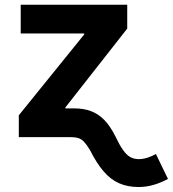

<svg xmlns="http://www.w3.org/2000/svg" viewBox="-20 -562 708 787"><path d="M57.1 0V-89.4L325.2 -420.9V-424.8H64.9V-542.5H501.5V-444.8L248 -121.6V0ZM547.9 204.6Q503.4 204.6 468.3 189.2Q433.1 173.8 404.3 140.1Q375.5 106.4 348.6 52.7Q335 30.3 324.2 19Q313.5 7.8 300.5 3.9Q287.6 0 267.1 0H213.4V-117.7H284.7Q322.8 -117.7 353 -106.4Q383.3 -95.2 407.7 -70.1Q432.1 -44.9 453.1 -2.9Q469.7 32.2 484.4 53Q499 73.7 514.4 82Q529.8 90.3 549.3 90.3Q565.4 90.3 583.5 84.7Q601.6 79.1 619.1 69.3L668.5 171.4Q639.6 187 609.6 195.8Q579.6 204.6 547.9 204.6Z"/></svg>

Font: Inter 16pt
Style: Bold
Weight: 700
Version: Version 4.001;git-66647c0bb